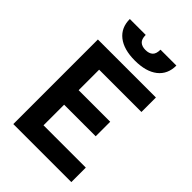

<svg xmlns="http://www.w3.org/2000/svg" viewBox="-263 -1010 1113 1113"><g transform="rotate(45 293.0 -454.0)"><path d="M69.8 0V-693.4H545.4V-574.7H198.7V-406.7H457.5V-287.6H198.7V-118.7H545.4V0ZM307.6 -758.3Q216.8 -758.3 166.7 -797.6Q116.7 -836.9 116.7 -908.2H247.1Q247.1 -873.5 263.2 -859.4Q279.3 -845.2 307.6 -845.2Q336.4 -845.2 352.3 -859.4Q368.2 -873.5 368.2 -908.2H498.5Q498.5 -836.9 448.5 -797.6Q398.4 -758.3 307.6 -758.3Z"/></g></svg>

Font: Cascadia Code PL
Style: Bold
Weight: 700
Monospace: yes
Designer: Aaron Bell
Foundry: Saja Typeworks
Version: Version 2404.023; ttfautohint (v1.8.4)